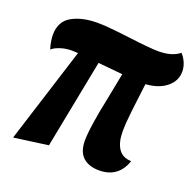

<svg xmlns="http://www.w3.org/2000/svg" viewBox="-104 -638 781 771"><g transform="rotate(20 287.0 -252.5)"><path d="M128 -389Q103 -389 80 -381.5Q57 -374 45 -363Q35 -396 35 -423Q35 -480 78.5 -504.5Q122 -529 187 -529Q223 -529 274 -523Q325 -517 334 -516Q420 -505 456 -505Q513 -505 545 -531Q557 -519 565.5 -500Q574 -481 574 -461Q574 -421 541 -394Q508 -367 452 -363L437 -240Q431 -188 431 -153Q431 -108 448.5 -81Q466 -54 504 -53Q491 -14 463.5 6Q436 26 395 26Q351 26 326 3Q301 -20 301 -68Q301 -96 309 -148.5Q317 -201 327 -246L351 -369L246 -379L172 0L26 20L155 -388Z"/></g></svg>

Font: Sansita ExtraBold Italic
Style: Regular
Weight: 800
Italic angle: -11°
Designer: Pablo Cosgaya
Foundry: Omnibus-Type
Version: Version 1.006